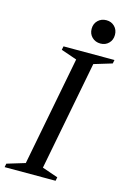

<svg xmlns="http://www.w3.org/2000/svg" viewBox="-159 -956 682 1019"><g transform="rotate(15 182.0 -446.5)"><path d="M-26 0 -22 -20 77 -50 193 -650 106 -680 110 -700H390L386 -680L287 -650L171 -50L258 -20L254 0ZM295 -765Q267 -765 248.5 -783Q230 -801 230 -829Q230 -857 248.5 -875Q267 -893 295 -893Q322 -893 340 -875Q358 -857 358 -829Q358 -801 340 -783Q322 -765 295 -765Z"/></g></svg>

Font: Wittgenstein
Style: Italic
Weight: 400
Italic angle: -11°
Designer: Jörg Drees
Foundry: Jörg Drees
Version: Version 1.500